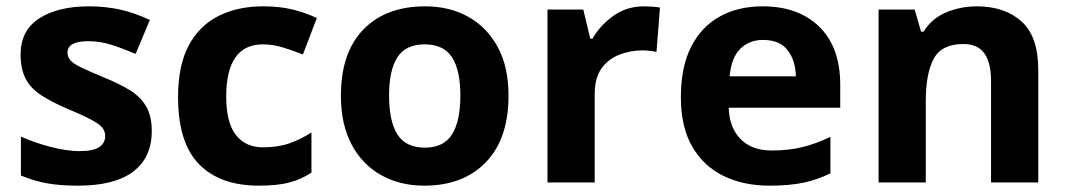

<svg xmlns="http://www.w3.org/2000/svg" viewBox="-20 -576 3372 606"><path d="M459 -162Q459 -79 400.5 -34.5Q342 10 226 10Q169 10 128 2.5Q87 -5 46 -22V-145Q90 -125 141 -112Q192 -99 231 -99Q275 -99 293.5 -112Q312 -125 312 -146Q312 -160 304.5 -171Q297 -182 272 -196Q247 -210 194 -232Q143 -254 110 -275.5Q77 -297 61 -327.5Q45 -358 45 -404Q45 -480 104 -518Q163 -556 261 -556Q312 -556 358 -546Q404 -536 453 -513L408 -406Q368 -423 332 -434.5Q296 -446 259 -446Q193 -446 193 -410Q193 -397 201.5 -386.5Q210 -376 234.5 -364Q259 -352 307 -332Q354 -313 388 -292.5Q422 -272 440.5 -241.5Q459 -211 459 -162Z M797 10Q675 10 608.5 -57.5Q542 -125 542 -270Q542 -370 576 -433Q610 -496 670.5 -526Q731 -556 810 -556Q866 -556 907.5 -545Q949 -534 980 -519L936 -404Q901 -418 870.5 -427Q840 -436 810 -436Q694 -436 694 -271Q694 -189 724.5 -150Q755 -111 810 -111Q857 -111 893 -123.5Q929 -136 963 -158V-31Q929 -9 891.5 0.5Q854 10 797 10Z M1585 -274Q1585 -138 1513.5 -64Q1442 10 1319 10Q1243 10 1183.5 -23Q1124 -56 1090 -119.5Q1056 -183 1056 -274Q1056 -410 1127 -483Q1198 -556 1322 -556Q1399 -556 1458 -523Q1517 -490 1551 -427.5Q1585 -365 1585 -274ZM1208 -274Q1208 -193 1234.5 -151.5Q1261 -110 1321 -110Q1380 -110 1406.5 -151.5Q1433 -193 1433 -274Q1433 -355 1406.5 -395.5Q1380 -436 1320 -436Q1261 -436 1234.5 -395.5Q1208 -355 1208 -274Z M2013 -556Q2024 -556 2039 -555Q2054 -554 2063 -552L2052 -412Q2045 -414 2031.5 -415.5Q2018 -417 2008 -417Q1970 -417 1935 -403.5Q1900 -390 1878.5 -360Q1857 -330 1857 -278V0H1708V-546H1821L1843 -454H1850Q1874 -496 1916 -526Q1958 -556 2013 -556Z M2387 -556Q2500 -556 2566 -491.5Q2632 -427 2632 -308V-236H2280Q2282 -173 2317.5 -137Q2353 -101 2416 -101Q2469 -101 2512 -111.5Q2555 -122 2601 -144V-29Q2561 -9 2516.5 0.5Q2472 10 2409 10Q2327 10 2264 -20.5Q2201 -51 2165 -113Q2129 -175 2129 -269Q2129 -365 2161.5 -428.5Q2194 -492 2252 -524Q2310 -556 2387 -556ZM2388 -450Q2345 -450 2316.5 -422Q2288 -394 2283 -335H2492Q2491 -385 2466 -417.5Q2441 -450 2388 -450Z M3063 -556Q3151 -556 3204 -508.5Q3257 -461 3257 -356V0H3108V-319Q3108 -378 3087 -407.5Q3066 -437 3020 -437Q2952 -437 2927 -390.5Q2902 -344 2902 -257V0H2753V-546H2867L2887 -476H2895Q2921 -518 2966.5 -537Q3012 -556 3063 -556Z"/></svg>

Font: Noto Sans Bamum
Style: Bold
Weight: 700
Designer: Monotype Design Team
Foundry: Monotype Imaging Inc.
Version: Version 2.002; ttfautohint (v1.8.4.7-5d5b)